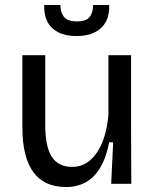

<svg xmlns="http://www.w3.org/2000/svg" viewBox="-20 -739 626 772"><path d="M245 13Q158 13 114 -47Q70 -107 70 -227V-517H162V-235Q162 -150 188 -109Q214 -68 270 -68Q302 -68 326.5 -83Q351 -98 370 -126Q389 -154 400.5 -193Q412 -232 416 -278V-517H507V-217L508 0H427L435 -167H419Q407 -105 383 -65Q359 -25 324.5 -6Q290 13 245 13ZM158 -719H223Q222 -694 235.5 -673.5Q249 -653 290 -653Q329 -653 342 -673Q355 -693 354 -719H419Q421 -681 406.5 -653Q392 -625 362 -609.5Q332 -594 288 -594Q243 -594 213.5 -609.5Q184 -625 170 -653Q156 -681 158 -719Z"/></svg>

Font: Bricolage Grotesque 16pt
Style: Regular
Weight: 400
Version: Version 1.001;gftools[0.9.33.dev8+g029e19f]